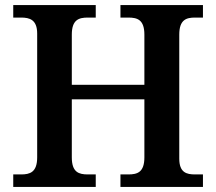

<svg xmlns="http://www.w3.org/2000/svg" viewBox="-20 -734 849 754"><path d="M32 0H356V-49H325C290 -49 262 -57 262 -116V-344H547V-116C547 -57 519 -49 484 -49H453V0H777V-49H746C713 -49 684 -56 684 -111V-598C684 -657 712 -665 746 -665H777V-714H453V-665H484C519 -665 547 -657 547 -598V-401H262V-598C262 -657 290 -665 325 -665H356V-714H32V-665H63C96 -665 126 -657 126 -602V-116C126 -57 97 -49 63 -49H32Z"/></svg>

Font: Noto Serif Tamil SemiBold
Style: Italic
Weight: 600
Italic angle: -12°
Designer: Indian Type Foundry, Tom Grace, and the Monotype Design Team
Foundry: Monotype Imaging Inc.
Version: Version 2.003